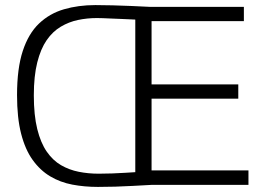

<svg xmlns="http://www.w3.org/2000/svg" viewBox="-20 -727 1025 755"><path d="M957 0H576Q538 2 502.5 4Q467 6 433 7Q399 8 365 8Q312 8 264.5 -1Q217 -10 177.5 -33.5Q138 -57 108.5 -98Q79 -139 63 -201.5Q47 -264 47 -353Q47 -458 69.5 -526.5Q92 -595 133.5 -634.5Q175 -674 231.5 -690.5Q288 -707 355 -707Q388 -707 423.5 -706Q459 -705 496 -703.5Q533 -702 570 -700H939V-644H576V-395H917V-339H576V-57H957ZM512 -50V-650Q505 -650 490 -651Q475 -652 456.5 -652.5Q438 -653 419.5 -654Q401 -655 385 -655.5Q369 -656 361 -656Q323 -656 287 -648.5Q251 -641 219 -622Q187 -603 163.5 -569Q140 -535 126.5 -481.5Q113 -428 113 -352Q113 -274 126.5 -219.5Q140 -165 164 -130.5Q188 -96 220 -77.5Q252 -59 289.5 -51.5Q327 -44 368 -44Q394 -44 421 -45Q448 -46 472 -47.5Q496 -49 512 -50Z"/></svg>

Font: Georama ExtraCondensed Thin Light
Style: Regular
Weight: 300
Version: Version 1.001